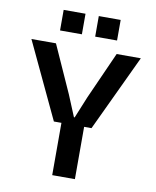

<svg xmlns="http://www.w3.org/2000/svg" viewBox="-93 -930 811 1001"><g transform="rotate(10 312.5 -429.5)"><path d="M212.9 -276.9 22.9 -680.2H152.8L265.1 -430.2L312 -316.9H315.9L362.8 -431.2L474.1 -680.2H602.1L412.1 -276.9H373V0H252.9V-276.9ZM162.1 -750V-858.9H277.8V-750ZM348.1 -750V-858.9H463.9V-750Z"/></g></svg>

Font: TASA Orbiter Deck SemiBold
Style: Regular
Weight: 600
Designer: Weizhong Zhang
Version: Version 1.000;Glyphs 3.1.2 (3151)